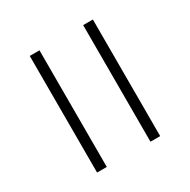

<svg xmlns="http://www.w3.org/2000/svg" viewBox="-155 -807 975 984"><g transform="rotate(-30 332.0 -315.0)"><path d="M145 -660H202.5V30H145ZM461 -660H518.5V30H461Z"/></g></svg>

Font: Anek Bangla Light
Style: Regular
Weight: 300
Designer: Sulekha Rajkumar (Bangla), Yesha Goshar (Latin)
Foundry: Ek Type
Version: Version 1.003